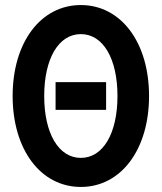

<svg xmlns="http://www.w3.org/2000/svg" viewBox="-20 -730 640 760"><path d="M300 10C459 10 570 -138 570 -350C570 -562 459 -710 300 -710C141 -710 30 -562 30 -350C30 -138 141 10 300 10ZM300 -105C212 -105 155 -202 155 -350C155 -498 212 -595 300 -595C388 -595 445 -498 445 -350C445 -202 388 -105 300 -105ZM200 -295H400V-405H200Z"/></svg>

Font: CommitMono
Style: Bold
Weight: 700
Monospace: yes
Designer: Eigil Nikolajsen
Foundry: Eigil Nikolajsen
Version: Version 1.143